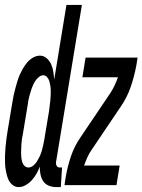

<svg xmlns="http://www.w3.org/2000/svg" viewBox="-44 -755 581 783"><path d="M32 8Q16 8 4.5 -3Q-7 -14 -12 -28Q-17 -42 -20 -58Q-23 -74 -23.5 -90Q-24 -106 -23.5 -122Q-23 -138 -21.5 -154.5Q-20 -171 -18 -187.5Q-16 -204 -13 -221L7 -341Q9 -354 12 -368Q15 -382 19 -396Q23 -410 27 -424Q31 -438 37 -451Q43 -464 50.5 -477Q58 -490 68 -501.5Q78 -513 91.5 -520.5Q105 -528 119 -528Q135 -528 147 -517Q159 -506 165 -492Q171 -478 173.5 -462Q176 -446 177 -430L227 -735H290L185 -97Q183 -88 186.5 -80Q190 -72 199 -72H209L204 8H185Q169 8 154.5 2Q140 -4 132 -16.5Q124 -29 121 -44.5Q118 -60 118 -76Q113 -61 105 -47Q97 -33 86.5 -21Q76 -9 61.5 -0.5Q47 8 32 8ZM72 -72Q82 -72 91.5 -79.5Q101 -87 107 -97Q113 -107 118 -117.5Q123 -128 126 -138.5Q129 -149 131.5 -160Q134 -171 136 -182L156 -302Q157 -312 158.5 -322.5Q160 -333 161 -343Q162 -353 162.5 -363.5Q163 -374 163 -384Q163 -394 161.5 -404Q160 -414 157.5 -423Q155 -432 148.5 -440Q142 -448 132 -448Q124 -448 116 -442Q108 -436 102.5 -428.5Q97 -421 93 -413Q89 -405 86 -396.5Q83 -388 80.5 -379.5Q78 -371 75.5 -362Q73 -353 71.5 -344.5Q70 -336 69 -327L49 -207Q47 -198 45.5 -188.5Q44 -179 43.5 -169Q43 -159 42.5 -149.5Q42 -140 42 -131Q42 -122 43 -112.5Q44 -103 46.5 -94.5Q49 -86 55.5 -79Q62 -72 72 -72ZM219 0 224 -33Q231 -75 245.5 -118Q260 -161 287 -199L405 -374Q415 -389 423 -406Q431 -423 437 -440H292L305 -520H517L512 -488Q504 -445 489.5 -402Q475 -359 449 -321L331 -146Q320 -131 312.5 -114Q305 -97 299 -80H444L431 0Z"/></svg>

Font: Iosevka Curly Medium
Style: Italic
Weight: 500
Italic angle: -9°
Monospace: yes
Designer: Belleve Invis
Foundry: Belleve Invis
Version: Version 22.1.2; ttfautohint (v1.8.4)